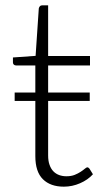

<svg xmlns="http://www.w3.org/2000/svg" viewBox="-20 -692 386 720"><path d="M35 -345H112.5V-446.5H41Q35.5 -446.5 32 -449.5Q28.5 -452.5 28.5 -458V-476.5L113.5 -482.5L125.5 -660.5Q126.5 -665 129.5 -668.5Q132.5 -672 138 -672H160.5V-482H317.5V-446.5H160.5V-345H316.5V-313.5H160.5V-109Q160.5 -88.5 165.8 -73.8Q171 -59 180.2 -49.5Q189.5 -40 202 -35.5Q214.5 -31 229 -31Q247 -31 260 -36.2Q273 -41.5 282.5 -47.8Q292 -54 298 -59.2Q304 -64.5 307.5 -64.5Q311.5 -64.5 315.5 -59.5L328.5 -38.5Q309.5 -17.5 280.2 -4.8Q251 8 219.5 8Q169 8 140.8 -20Q112.5 -48 112.5 -106.5V-313.5H35Z"/></svg>

Font: Lato 2
Style: Regular
Weight: 300
Designer: Lukasz Dziedzic with Adam Twardoch and Botio Nikoltchev
Foundry: tyPoland Lukasz Dziedzic
Version: Version 2.015; 2015-08-06; http://www.latofonts.com/